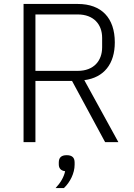

<svg xmlns="http://www.w3.org/2000/svg" viewBox="-20 -718 676 970"><path d="M159 0H99V-698H373C493 -698 560 -627 560 -504C560 -396 506 -326 406 -313L578 0H511L344 -309H159ZM373 -360C453 -360 496 -410 496 -479V-527C496 -595 453 -645 373 -645H159V-360ZM317 66C344 66 357 78 357 103V114C357 157 334 203 303 232H261C287 204 303 176 309 147C286 144 277 131 277 112V103C277 78 290 66 317 66Z"/></svg>

Font: Plexus Sans Light
Style: Regular
Weight: 300
Version: Version 2.001;PS 002.001;hotconv 1.0.70;makeotf.lib2.5.58329